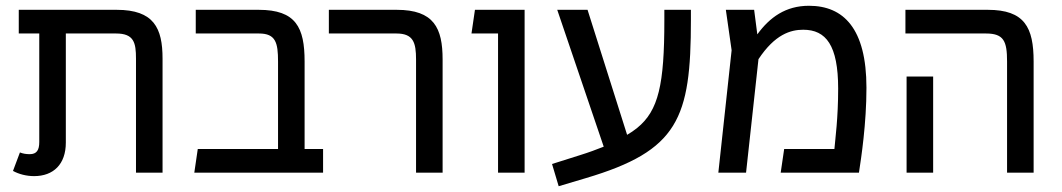

<svg xmlns="http://www.w3.org/2000/svg" viewBox="-20 -598 3680 665"><path d="M25 -6C45 5 71 12 98 12C165 12 208 -29 208 -104V-482H382C444 -482 451 -450 451 -395V0H543V-395C543 -501 513 -564 384 -564H45V-482H116V-106C116 -78 107 -64 83 -64C70 -64 59 -66 49 -70Z M1099 0V-82H1035V-385C1035 -503 1005 -564 876 -564H658V-482H877C935 -482 943 -450 943 -385V-82H665L653 0Z M1119 -482H1353C1412 -482 1421 -450 1421 -392V0H1513V-392C1513 -501 1483 -564 1354 -564H1119Z M1705 0H1797V-564H1625L1613 -482H1705Z M1915 47 2009 19C2329 -76 2373 -187 2373 -529V-564H2281V-527C2281 -306 2261 -215 2187 -155C2176 -146 2164 -138 2152 -131L2015 -564H1910L2071 -90C2046 -80 2019 -70 1990 -61L1892 -30Z M2468 0H2564L2607 -393C2664 -479 2718 -495 2762 -495C2841 -495 2883 -441 2883 -291C2883 -188 2873 -118 2870 -82H2696L2684 0H2955C2963 -52 2981 -170 2981 -294C2981 -500 2901 -578 2782 -578C2701 -578 2646 -538 2603 -479L2592 -564H2494L2514 -424Z M3116 -564V-482H3395C3457 -482 3468 -455 3468 -385V0H3560V-385C3560 -503 3529 -564 3401 -564ZM3120 -333V0H3212V-333Z"/></svg>

Font: FiraGO Unicode
Style: Regular
Weight: 400
Designer: bBox Type
Foundry: bBox Type GmbH
Version: Version 1.001;PS 001.001;hotconv 1.0.88;makeotf.lib2.5.64775